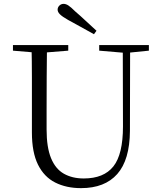

<svg xmlns="http://www.w3.org/2000/svg" viewBox="-20 -958 832 993"><path d="M479 -799 466 -781Q432 -800 398.5 -818.5Q365 -837 332 -855Q302 -872 290 -884Q278 -896 278 -908Q278 -920 287 -929Q296 -938 309 -938Q321 -938 334 -929.5Q347 -921 369 -899Q396 -876 423 -850.5Q450 -825 479 -799ZM399 15Q323 15 265.5 -14Q208 -43 176.5 -106.5Q145 -170 145 -273V-389Q145 -474 145 -558Q145 -642 143 -725H223Q222 -643 221.5 -559Q221 -475 221 -389V-288Q221 -196 244 -140Q267 -84 310.5 -59.5Q354 -35 413 -35Q517 -35 566.5 -97.5Q616 -160 616 -304L615 -725H653L652 -281Q651 -131 586.5 -58Q522 15 399 15ZM47 -696V-725H333V-696L197 -685H177ZM493 -696V-725H750V-696L641 -685H622Z"/></svg>

Font: Noto Serif TC ExtraLight Light
Style: Regular
Weight: 300
Version: Version 2.003-H1;hotconv 1.1.1;makeotfexe 2.6.0